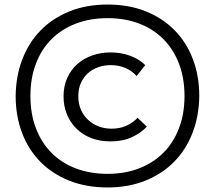

<svg xmlns="http://www.w3.org/2000/svg" viewBox="-20 -688 947 846"><path d="M454 138Q360 138 285 108Q210 78 157.5 24.5Q105 -29 77 -103Q49 -177 49 -265Q50 -353 78.5 -427Q107 -501 159.5 -554.5Q212 -608 286.5 -638Q361 -668 454 -668Q548 -668 622.5 -638Q697 -608 749.5 -554.5Q802 -501 830 -427Q858 -353 858 -265Q857 -177 828.5 -103Q800 -29 747.5 24.5Q695 78 620.5 108Q546 138 454 138ZM454 78Q530 78 592.5 54Q655 30 699.5 -14.5Q744 -59 768.5 -122.5Q793 -186 793 -265Q793 -343 769 -406.5Q745 -470 700.5 -515Q656 -560 593.5 -584Q531 -608 454 -608Q377 -608 314.5 -584Q252 -560 207.5 -516Q163 -472 138.5 -408Q114 -344 114 -265Q114 -187 138 -123.5Q162 -60 206.5 -15Q251 30 314 54Q377 78 454 78ZM467 -65Q419 -65 381 -80Q343 -95 316 -122Q289 -149 274.5 -185Q260 -221 260 -263Q260 -308 276 -344Q292 -380 320 -405Q348 -430 386 -443.5Q424 -457 467 -457Q513 -457 553 -442.5Q593 -428 620 -401L582 -353Q562 -376 532.5 -388.5Q503 -401 468 -401Q439 -401 413 -392Q387 -383 367.5 -365.5Q348 -348 336.5 -322.5Q325 -297 325 -264Q325 -232 336 -206Q347 -180 367 -161Q387 -142 413.5 -131.5Q440 -121 472 -121Q509 -121 538 -134.5Q567 -148 586 -169L627 -130Q601 -102 561 -83.5Q521 -65 467 -65Z"/></svg>

Font: Tilda Sans
Style: Regular
Weight: 400
Designer: ParaType Ltd
Foundry: ParaType Ltd
Version: Version 1.009